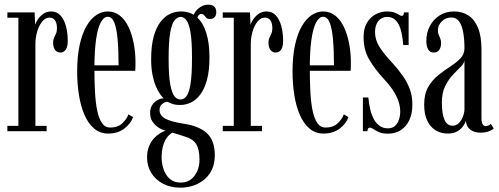

<svg xmlns="http://www.w3.org/2000/svg" viewBox="-20 -578 2200 846"><path d="M12.5 0V-23.5H61V-500H12.5V-523.5H132.5L135 -468.5Q136 -475 144.5 -489.2Q153 -503.5 168.5 -515.5Q184 -527.5 205.5 -527.5Q230.5 -527.5 246.5 -510Q262.5 -492.5 270.5 -463Q278.5 -433.5 278.5 -397.5Q278.5 -373 270 -359.8Q261.5 -346.5 246 -346.5Q231 -346.5 222.5 -358.2Q214 -370 214 -390Q214 -402.5 218.2 -411.8Q222.5 -421 226.8 -430.2Q231 -439.5 231 -453Q231 -477.5 222 -489Q213 -500.5 198.5 -500.5Q180 -500.5 165.8 -483Q151.5 -465.5 143.8 -438.8Q136 -412 136 -384V-23.5H185.5V0Z M456.5 10.5Q420.5 10.5 394.5 -11.8Q368.5 -34 352 -72.2Q335.5 -110.5 327.8 -159.8Q320 -209 320 -263Q320 -330 331 -380Q342 -430 361 -462.8Q380 -495.5 404.2 -511.5Q428.5 -527.5 454.5 -527.5Q485.5 -527.5 508.5 -509Q531.5 -490.5 546.5 -458.8Q561.5 -427 569.2 -386.8Q577 -346.5 577 -304Q577 -294.5 576.8 -285Q576.5 -275.5 576 -266H389V-290H502.5Q502.5 -357 498.2 -404.8Q494 -452.5 483.8 -478.2Q473.5 -504 454.5 -504Q437 -504 423.8 -479Q410.5 -454 403.2 -403.2Q396 -352.5 396 -275Q396 -221 398.5 -174Q401 -127 408.2 -91.5Q415.5 -56 429.2 -36Q443 -16 465.5 -16Q499.5 -16 519.2 -35Q539 -54 546 -74L566.5 -62Q556.5 -33.5 527.8 -11.5Q499 10.5 456.5 10.5Z M775.5 249Q732 249 698.5 231.5Q665 214 646.5 184Q628 154 628 116Q628 88 636.5 67Q645 46 658 32Q671 18 684.8 9.5Q698.5 1 709 -2Q704.5 -3 693.8 -7.5Q683 -12 671 -21.2Q659 -30.5 650.2 -45Q641.5 -59.5 641.5 -80Q641.5 -101 650.5 -114.8Q659.5 -128.5 671.8 -135.8Q684 -143 693.5 -144Q695.5 -144.5 698.2 -144.8Q701 -145 701.5 -144.5Q695 -150 685.5 -163Q676 -176 667 -197Q658 -218 652 -247.8Q646 -277.5 646 -316.5Q646 -376.5 657.2 -417Q668.5 -457.5 687.5 -482Q706.5 -506.5 729.8 -517Q753 -527.5 777 -527.5Q819 -527.5 846.8 -503Q874.5 -478.5 888.8 -433.2Q903 -388 903 -325.5Q903 -267 892 -226.5Q881 -186 862.5 -161.5Q844 -137 821 -126.2Q798 -115.5 774.5 -115.5Q750.5 -115.5 736.8 -121.2Q723 -127 720 -128.5Q719.5 -129.5 718.8 -129.5Q718 -129.5 716.5 -129.5Q707.5 -129.5 695.2 -120.2Q683 -111 683 -93Q683 -70 707 -56Q731 -42 788.5 -33Q857.5 -23 892 9.2Q926.5 41.5 926.5 106Q926.5 144 913 171Q899.5 198 877.5 215.2Q855.5 232.5 828.8 240.8Q802 249 775.5 249ZM775.5 226.5Q814.5 226.5 836.8 196.8Q859 167 859 125.5Q859 79 844 56.2Q829 33.5 797 24.5Q785 20.5 774 17Q763 13.5 754.2 10.8Q745.5 8 740 6.5Q724 15 713.2 31.5Q702.5 48 697.2 69.5Q692 91 692 114.5Q692 142 700.8 167.8Q709.5 193.5 728 210Q746.5 226.5 775.5 226.5ZM774.5 -139.5Q789 -139.5 800.8 -153.2Q812.5 -167 819.2 -206.5Q826 -246 826 -323.5Q826 -397.5 819.2 -436.2Q812.5 -475 801.2 -489.2Q790 -503.5 776 -503.5Q762 -503.5 749.8 -489.2Q737.5 -475 730.2 -435.5Q723 -396 723 -321Q723 -244.5 730.2 -205.8Q737.5 -167 749.2 -153.2Q761 -139.5 774.5 -139.5ZM828 -494.5Q832 -521.5 852.8 -539.5Q873.5 -557.5 897.5 -557.5Q916 -557.5 924.5 -548.5Q933 -539.5 933 -524.5Q933 -510.5 925.5 -502.2Q918 -494 905 -494Q894.5 -494 889 -499.8Q883.5 -505.5 879.2 -511Q875 -516.5 866.5 -516.5Q860 -516.5 854.8 -510.2Q849.5 -504 849.5 -493.5Z M961.5 0V-23.5H1010V-500H961.5V-523.5H1081.5L1084 -468.5Q1085 -475 1093.5 -489.2Q1102 -503.5 1117.5 -515.5Q1133 -527.5 1154.5 -527.5Q1179.5 -527.5 1195.5 -510Q1211.5 -492.5 1219.5 -463Q1227.5 -433.5 1227.5 -397.5Q1227.5 -373 1219 -359.8Q1210.5 -346.5 1195 -346.5Q1180 -346.5 1171.5 -358.2Q1163 -370 1163 -390Q1163 -402.5 1167.2 -411.8Q1171.5 -421 1175.8 -430.2Q1180 -439.5 1180 -453Q1180 -477.5 1171 -489Q1162 -500.5 1147.5 -500.5Q1129 -500.5 1114.8 -483Q1100.5 -465.5 1092.8 -438.8Q1085 -412 1085 -384V-23.5H1134.5V0Z M1405.5 10.5Q1369.5 10.5 1343.5 -11.8Q1317.5 -34 1301 -72.2Q1284.5 -110.5 1276.8 -159.8Q1269 -209 1269 -263Q1269 -330 1280 -380Q1291 -430 1310 -462.8Q1329 -495.5 1353.2 -511.5Q1377.5 -527.5 1403.5 -527.5Q1434.5 -527.5 1457.5 -509Q1480.5 -490.5 1495.5 -458.8Q1510.5 -427 1518.2 -386.8Q1526 -346.5 1526 -304Q1526 -294.5 1525.8 -285Q1525.5 -275.5 1525 -266H1338V-290H1451.5Q1451.5 -357 1447.2 -404.8Q1443 -452.5 1432.8 -478.2Q1422.5 -504 1403.5 -504Q1386 -504 1372.8 -479Q1359.5 -454 1352.2 -403.2Q1345 -352.5 1345 -275Q1345 -221 1347.5 -174Q1350 -127 1357.2 -91.5Q1364.5 -56 1378.2 -36Q1392 -16 1414.5 -16Q1448.5 -16 1468.2 -35Q1488 -54 1495 -74L1515.5 -62Q1505.5 -33.5 1476.8 -11.5Q1448 10.5 1405.5 10.5Z M1689.5 11Q1665 11 1650 4.2Q1635 -2.5 1625.8 -9Q1616.5 -15.5 1609.5 -15.5Q1604 -15.5 1601.8 -11.5Q1599.5 -7.5 1599 0H1579V-148.5H1603Q1605.5 -119 1611.8 -94.2Q1618 -69.5 1628.2 -51.2Q1638.5 -33 1653.8 -22.8Q1669 -12.5 1689 -12.5Q1709 -12.5 1720.8 -23.5Q1732.5 -34.5 1738 -51.5Q1743.5 -68.5 1743.5 -86Q1743.5 -110.5 1735 -134.2Q1726.5 -158 1709.8 -182.8Q1693 -207.5 1668.5 -233.5Q1631.5 -273.5 1606.8 -315.8Q1582 -358 1582 -414.5Q1582 -452.5 1596.8 -477.5Q1611.5 -502.5 1635.2 -515Q1659 -527.5 1686 -527.5Q1705.5 -527.5 1717.8 -522.8Q1730 -518 1738 -513Q1746 -508 1751 -508Q1755.5 -508 1757.5 -512Q1759.5 -516 1759.5 -523.5H1780.5V-379.5H1757Q1754.5 -409 1749.5 -432.2Q1744.5 -455.5 1736 -471.2Q1727.5 -487 1715.2 -495.2Q1703 -503.5 1686.5 -503.5Q1662 -503.5 1647.2 -485.5Q1632.5 -467.5 1632.5 -436.5Q1632.5 -402.5 1651.8 -371.8Q1671 -341 1705.5 -304.5Q1733.5 -274 1754 -245Q1774.5 -216 1785.8 -185Q1797 -154 1797 -118Q1797 -78 1783.8 -49.2Q1770.5 -20.5 1746.2 -4.8Q1722 11 1689.5 11Z M1952.5 10.5Q1923.5 10.5 1900 -3.5Q1876.5 -17.5 1862.8 -45.8Q1849 -74 1849 -117Q1849 -164 1867 -195Q1885 -226 1911.5 -247Q1938 -268 1964.5 -285.2Q1991 -302.5 2008.8 -320.8Q2026.5 -339 2026.5 -365.5Q2026.5 -403.5 2021.2 -434.2Q2016 -465 2003.5 -483Q1991 -501 1968.5 -501Q1944 -501 1926.8 -484Q1909.5 -467 1909.5 -444.5Q1909.5 -433 1913 -424.8Q1916.5 -416.5 1920 -408.2Q1923.5 -400 1923.5 -387.5Q1923.5 -369.5 1915.2 -358Q1907 -346.5 1891 -346.5Q1875 -346.5 1866.8 -360Q1858.5 -373.5 1858.5 -397.5Q1858.5 -433.5 1874 -463Q1889.5 -492.5 1917 -510Q1944.5 -527.5 1980.5 -527.5Q2016.5 -527.5 2043.5 -510.2Q2070.5 -493 2086 -456Q2101.5 -419 2101.5 -359V-58.5Q2101.5 -38 2106.8 -30.2Q2112 -22.5 2121 -22.5Q2128 -22.5 2134 -25.8Q2140 -29 2143 -32L2155.5 -12Q2150 -5.5 2134.2 0.5Q2118.5 6.5 2097.5 6.5Q2078.5 6.5 2064.2 0.2Q2050 -6 2042 -17.5Q2034 -29 2033 -45.5Q2030 -36 2021 -22.8Q2012 -9.5 1995.5 0.5Q1979 10.5 1952.5 10.5ZM1974.5 -24Q1990.5 -24 2002.2 -36.2Q2014 -48.5 2020.2 -65.5Q2026.5 -82.5 2026.5 -97V-313Q2025.5 -299 2010.2 -284Q1995 -269 1975.8 -248.8Q1956.5 -228.5 1941.8 -199Q1927 -169.5 1927 -126.5Q1927 -77.5 1938.2 -50.8Q1949.5 -24 1974.5 -24Z"/></svg>

Font: Imbue 48pt
Style: Regular
Weight: 400
Designer: Tyler Finck
Foundry: Etcetera Type Company
Version: Version 1.102